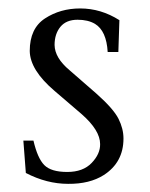

<svg xmlns="http://www.w3.org/2000/svg" viewBox="-20 -422 358 457"><path d="M264.2 -374 261.7 -298.3H236.3Q233.4 -348.6 206.1 -365.2Q189.5 -375 164.6 -375Q137.7 -375 123.8 -358.2Q109.9 -341.3 109.9 -314.9Q110.4 -284.2 145.5 -254.9L210 -198.7Q250 -163.1 262 -139.4Q273.9 -115.7 273.9 -92.3Q273.9 -35.6 227.1 -5.4Q193.4 16.1 142.1 15.6Q91.3 15.6 41.5 -10.3L35.6 -87.4H59.6Q69.3 -45.4 85.4 -29.1Q101.6 -12.7 140.1 -12.7Q177.7 -12.7 198.2 -34.2Q218.8 -55.7 218.3 -79.1Q218.3 -111.8 174.3 -150.4L109.9 -205.6Q51.3 -255.4 50.8 -300.8Q50.8 -354.5 87.2 -378.2Q123.5 -401.9 170.9 -401.9Q220.2 -401.9 264.2 -374Z"/></svg>

Font: Lancelot
Style: Regular
Weight: 400
Designer: Marion Kadi
Foundry: Marion Kadi, Anton Koovit
Version: 1.004